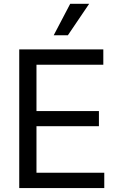

<svg xmlns="http://www.w3.org/2000/svg" viewBox="-20 -959 607 979"><path d="M78.1 -707V0H511.7V-78.1H166V-315.4H484.4V-392.6H166V-628.9H506.8V-707ZM337.9 -939.5 253.9 -779.3H326.2L434.6 -939.5Z"/></svg>

Font: Pretendard Variable
Style: Regular
Weight: 400
Designer: Base glyphs from Inter by Rasmus Andersson; Hangeul glyphs from Noto Sans CJK(Source Han Sans) by Jang Soo-young and Kan
Foundry: Kil Hyung-jin
Version: Version 1.309;Glyphs 3.2 (3225)